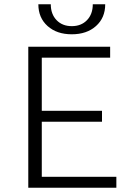

<svg xmlns="http://www.w3.org/2000/svg" viewBox="-20 -876 621 896"><path d="M159 -856H217Q217 -810 244 -782Q271 -754 315 -754Q359 -754 386 -782Q413 -810 413 -856H471Q471 -793 428 -754.5Q385 -716 315 -716Q245 -716 202 -754.5Q159 -793 159 -856ZM523 -51V0H112V-658H494V-607H175V-359H456V-308H175V-51Z"/></svg>

Font: Ysabeau Infant Semilight
Style: Regular
Weight: 300
Designer: Christian Thalmann (Catharsis Fonts)
Version: Version 0.003